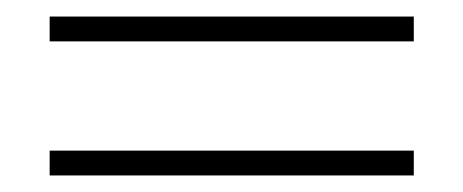

<svg xmlns="http://www.w3.org/2000/svg" viewBox="-20 -418 560 232"><path d="M40 -398H480V-368H40ZM40 -236H480V-206H40Z"/></svg>

Font: Thasadith
Style: Regular
Weight: 400
Designer: Cadson Demak Co.,Ltd.
Foundry: Cadson Demak Co.,Ltd.
Version: Version 1.000; ttfautohint (v1.6)